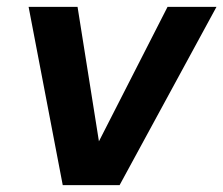

<svg xmlns="http://www.w3.org/2000/svg" viewBox="-20 -537 648 557"><path d="M162 0 63 -517H205L267 -127L466 -517H608L327 0Z"/></svg>

Font: DM Sans 11pt
Style: Bold Italic
Weight: 700
Italic angle: -10°
Version: Version 4.004;gftools[0.9.30]